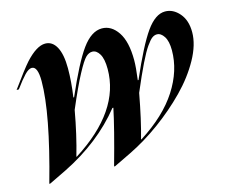

<svg xmlns="http://www.w3.org/2000/svg" viewBox="-83 -631 907 769"><g transform="rotate(-15 371.0 -246.5)"><path d="M2.9 -370.1Q56.6 -444.3 78.6 -468.8Q125.5 -520 161.1 -520Q190.9 -520 207.5 -489.3Q224.1 -458.5 224.1 -400.9Q224.1 -345.7 214.8 -282.2H217.8Q273.9 -411.6 313.2 -465.8Q352.5 -520 396 -520Q435.5 -520 462.2 -480.2Q488.8 -440.4 488.8 -363.8Q488.8 -334.5 481.9 -282.2H484.9Q541 -411.6 579.3 -465.8Q617.7 -520 658.2 -520Q691.4 -520 716.8 -490.7Q742.2 -461.4 742.2 -412.1Q742.2 -360.4 709 -300.5Q675.8 -240.7 622.8 -186.8Q569.8 -132.8 505.6 -85.9Q441.4 -39.1 377 -7.8L305.2 26.9H300.8Q342.8 -123 358.9 -201.2H355Q260.3 -83 107.9 -7.8L36.1 26.9H32.2Q108.9 -245.1 108.9 -378.9Q108.9 -439.9 84 -439.9Q71.3 -439.9 54.4 -422.4Q37.6 -404.8 12.2 -370.1ZM165 -49.8H167Q377 -183.1 377 -356.9Q377 -398.9 364.7 -419.4Q352.5 -439.9 335 -439.9Q320.8 -439.9 307.9 -427.5Q294.9 -415 269.8 -368.2Q244.6 -321.3 207 -232.9Q189.5 -134.3 165 -49.8ZM433.1 -49.8H435.1Q541 -117.2 593 -198Q645 -278.8 645 -362.8Q645 -400.4 632.3 -420.2Q619.6 -439.9 603 -439.9Q592.8 -439.9 583.3 -433.1Q573.7 -426.3 559.1 -405.5Q544.4 -384.8 523.7 -342.3Q502.9 -299.8 474.1 -231.9Q454.6 -125.5 433.1 -49.8Z"/></g></svg>

Font: Nyght Serif Medium Italic
Style: Regular
Weight: 500
Italic angle: -16°
Designer: Maksym Kobuzan
Version: Version 0.410;Glyphs 3.1.2 (3151)